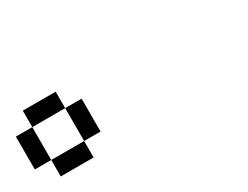

<svg xmlns="http://www.w3.org/2000/svg" viewBox="-44 -1172 1087 843"><g transform="rotate(-30 500.0 -750.5)"><path d="M83.3 -916.7H250V-833.3H83.3ZM0 -833.3H83.3V-666.7H0ZM333.3 -666.7H250V-833.3H333.3ZM83.3 -583.3V-666.7H250V-583.3Z"/></g></svg>

Font: Galmuri11 Regular
Style: Regular
Weight: 400
Designer: Minseo Lee (Quiple)
Version: Version 2.356;hotconv 1.1.0;makeotfexe 2.6.0 DEVELOPMENT